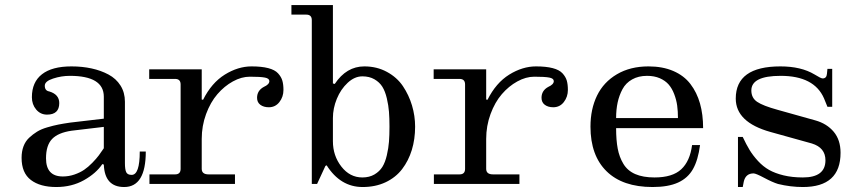

<svg xmlns="http://www.w3.org/2000/svg" viewBox="-20 -732 3436 764"><path d="M163.1 -102.1Q163.1 -29.8 230 -29.8Q253.9 -29.8 276.4 -37.6Q298.8 -45.4 314.9 -56.4Q331.1 -67.4 347.4 -84.2Q363.8 -101.1 373 -113.5Q382.3 -126 393.1 -142.1V-227.1L265.1 -211.9Q211.4 -204.1 187.3 -179Q163.1 -153.8 163.1 -102.1ZM167 -275.9Q141.1 -275.9 124 -296.1Q106.9 -316.4 106.9 -345.2Q106.9 -405.3 147 -436.5Q187 -467.8 264.2 -467.8Q307.1 -467.8 344.2 -459.7Q381.3 -451.7 411.6 -435.5Q441.9 -419.4 459.5 -391.6Q477.1 -363.8 477.1 -327.1V-83Q477.1 -57.6 482.2 -46.9Q487.3 -36.1 503.9 -36.1Q536.1 -36.1 536.1 -128.9H560.1Q560.1 12.2 474.1 12.2Q396.5 12.2 393.1 -77.1L387.2 -79.1Q362.8 -42.5 314.2 -15.1Q265.6 12.2 204.1 12.2Q139.6 12.2 102.8 -15.9Q65.9 -43.9 65.9 -104Q65.9 -129.4 73.5 -149.7Q81.1 -169.9 95.9 -183.8Q110.8 -197.8 127.4 -208Q144 -218.3 168.2 -225.3Q192.4 -232.4 212.2 -236.3Q231.9 -240.2 258.8 -244.1L393.1 -259.8V-347.2Q393.1 -430.2 257.8 -430.2Q224.1 -430.2 191.2 -419.4Q158.2 -408.7 158.2 -391.1Q158.2 -371.1 175.8 -368.2Q215.8 -356.4 215.8 -321.8Q215.8 -275.9 167 -275.9Z M574.7 0V-38.1H676.8Q698.7 -38.1 698.7 -60.1V-396Q698.7 -418 676.8 -418H573.7V-456.1H782.7V-335.9L788.1 -335Q821.8 -402.3 874.5 -435.1Q927.2 -467.8 981 -467.8Q1021 -467.8 1047.4 -460.9Q1073.7 -454.1 1086.4 -440.2Q1099.1 -426.3 1103.5 -411.1Q1107.9 -396 1107.9 -374Q1107.9 -346.7 1091.8 -325.9Q1075.7 -305.2 1049.8 -305.2Q1029.3 -305.2 1016.1 -314.9Q1002.9 -324.7 1002.9 -342.8Q1002.9 -371.6 1029.8 -386.2Q1051.8 -396 1051.8 -409.2Q1051.8 -419.9 1034.2 -423.3Q1016.6 -426.8 974.1 -426.8Q940.9 -426.8 906.7 -408Q872.6 -389.2 845 -357.2Q817.4 -325.2 800 -278.1Q782.7 -231 782.7 -179.2V-60.1Q782.7 -38.1 810.1 -38.1H915V0Z M1421.9 -25.9Q1449.7 -25.9 1470 -37.8Q1490.2 -49.8 1501.5 -67.9Q1512.7 -85.9 1519.3 -114.3Q1525.9 -142.6 1527.8 -168.2Q1529.8 -193.8 1529.8 -228Q1529.8 -261.7 1527.8 -287.1Q1525.9 -312.5 1519.3 -340.6Q1512.7 -368.7 1501.5 -386.7Q1490.2 -404.8 1470 -416.5Q1449.7 -428.2 1421.9 -428.2Q1391.1 -428.2 1363.5 -402.6Q1335.9 -377 1320.3 -338.9Q1304.7 -300.8 1304.7 -262.2V-169.9Q1304.7 -112.3 1338.4 -69.1Q1372.1 -25.9 1421.9 -25.9ZM1220.7 0V-651.9Q1220.7 -673.8 1198.7 -673.8H1139.6V-711.9H1304.7V-399.9L1312 -397.9Q1358.4 -467.8 1429.7 -467.8Q1479.5 -467.8 1519.5 -446Q1559.6 -424.3 1583.3 -389.2Q1606.9 -354 1619.4 -312.5Q1631.8 -271 1631.8 -228Q1631.8 -178.2 1618.7 -135.3Q1605.5 -92.3 1580.1 -59.1Q1554.7 -25.9 1514.4 -6.8Q1474.1 12.2 1422.9 12.2Q1334.5 12.2 1279.8 -74.2L1274.9 -71.8L1241.7 0Z M1706.5 0V-38.1H1808.6Q1830.6 -38.1 1830.6 -60.1V-396Q1830.6 -418 1808.6 -418H1705.6V-456.1H1914.6V-335.9L1919.9 -335Q1953.6 -402.3 2006.3 -435.1Q2059.1 -467.8 2112.8 -467.8Q2152.8 -467.8 2179.2 -460.9Q2205.6 -454.1 2218.3 -440.2Q2231 -426.3 2235.4 -411.1Q2239.7 -396 2239.7 -374Q2239.7 -346.7 2223.6 -325.9Q2207.5 -305.2 2181.6 -305.2Q2161.1 -305.2 2147.9 -314.9Q2134.8 -324.7 2134.8 -342.8Q2134.8 -371.6 2161.6 -386.2Q2183.6 -396 2183.6 -409.2Q2183.6 -419.9 2166 -423.3Q2148.4 -426.8 2106 -426.8Q2072.8 -426.8 2038.6 -408Q2004.4 -389.2 1976.8 -357.2Q1949.2 -325.2 1931.9 -278.1Q1914.6 -231 1914.6 -179.2V-60.1Q1914.6 -38.1 1941.9 -38.1H2046.9V0Z M2431.6 -262.2H2677.7Q2677.7 -289.1 2674.6 -312Q2671.4 -335 2662.8 -357.4Q2654.3 -379.9 2640.9 -395.5Q2627.4 -411.1 2605.5 -420.7Q2583.5 -430.2 2554.7 -430.2Q2520.5 -430.2 2495.4 -416Q2470.2 -401.9 2457 -377.2Q2443.8 -352.5 2437.7 -324.2Q2431.6 -295.9 2431.6 -262.2ZM2329.6 -228Q2329.6 -297.9 2355.7 -351.6Q2381.8 -405.3 2434.8 -436.5Q2487.8 -467.8 2560.5 -467.8Q2616.7 -467.8 2659.2 -449.5Q2701.7 -431.2 2727.3 -397.7Q2752.9 -364.3 2765.4 -320.3Q2777.8 -276.4 2777.8 -222.2H2431.6Q2431.6 -174.3 2438 -140.6Q2444.3 -106.9 2460.7 -79.8Q2477.1 -52.7 2507.8 -39.3Q2538.6 -25.9 2584.5 -25.9Q2655.8 -25.9 2690.7 -58.3Q2725.6 -90.8 2733.9 -154.8H2765.6Q2757.8 -95.2 2737.5 -59.3Q2717.3 -23.4 2678.2 -5.6Q2639.2 12.2 2576.7 12.2Q2457.5 12.2 2393.6 -50.5Q2329.6 -113.3 2329.6 -228Z M2907.7 -339.8Q2907.7 -467.8 3085.4 -467.8Q3167.5 -467.8 3220.7 -436Q3246.6 -419.9 3253.4 -419.9Q3269 -419.9 3270.5 -438L3272.5 -458H3291.5V-307.1H3272.5L3258.8 -340.8Q3219.7 -430.2 3086.4 -430.2Q2969.7 -430.2 2969.7 -372.1Q2969.7 -342.3 2992.9 -326.7Q3016.1 -311 3074.7 -294.9L3224.6 -252.9Q3270 -240.2 3297.4 -207.8Q3324.7 -175.3 3324.7 -124Q3324.7 12.2 3174.8 12.2Q3125.5 12.2 3075.7 0Q3053.7 -6.8 3020.8 -24.4Q2987.8 -42 2978.5 -42Q2946.8 -42 2939.5 -8.8L2935.5 12.2H2916.5V-187H2935.5Q2949.7 -156.7 2962.9 -135Q2976.1 -113.3 2996.3 -91.3Q3016.6 -69.3 3040.3 -55.9Q3064 -42.5 3098.1 -34.2Q3132.3 -25.9 3174.8 -25.9Q3264.6 -25.9 3264.6 -94.2Q3264.6 -144.5 3210.4 -161.1L3045.4 -207Q2907.7 -245.6 2907.7 -339.8Z"/></svg>

Font: New Heterodox Mono
Style: Book
Weight: 400
Designer: Hao Chi Kiang <hello@hckiang.com>, Alexey Kryukov <alexios@thessalonica.org.ru>
Version: Version 0.0.3